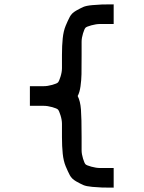

<svg xmlns="http://www.w3.org/2000/svg" viewBox="-20 -770 658 880"><path d="M501 90Q465 90 448 89.5Q431 89 403 86.5Q375 84 361.5 78Q348 72 328.5 61Q309 50 300 33Q291 16 281 -8Q271 -32 267.5 -65.5Q264 -99 264 -142Q264 -185 264 -202.5Q264 -220 257.5 -241Q251 -262 246 -267.5Q241 -273 219.5 -279Q198 -285 179.5 -285Q161 -285 117 -285V-375Q161 -375 179.5 -375Q198 -375 219.5 -381Q241 -387 246 -392.5Q251 -398 257.5 -419Q264 -440 264 -457.5Q264 -475 264 -518Q264 -561 267.5 -594.5Q271 -628 281 -652Q291 -676 300 -693Q309 -710 328.5 -721Q348 -732 361.5 -738Q375 -744 403 -746.5Q431 -749 448 -749.5Q465 -750 501 -750V-660Q456 -660 438.5 -660Q421 -660 399 -654Q377 -648 372 -643Q367 -638 360.5 -617Q354 -596 354 -578.5Q354 -561 354 -518Q354 -457 353.5 -430Q353 -403 349 -374.5Q345 -346 336 -330Q348 -307 351 -268.5Q354 -230 354 -142Q354 -99 354 -81.5Q354 -64 360.5 -43Q367 -22 372 -17Q377 -12 399 -6Q421 0 438.5 0Q456 0 501 0Z"/></svg>

Font: Hermit
Style: Regular
Weight: 400
Designer: Pablo Caro
Version: Version 2.000;PS 002.000;hotconv 1.0.88;makeotf.lib2.5.64775